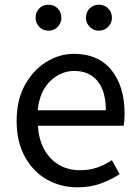

<svg xmlns="http://www.w3.org/2000/svg" viewBox="-20 -787 594 820"><path d="M311 13Q239 13 180 -20.5Q121 -54 86 -118Q51 -182 51 -271Q51 -359 86 -423Q121 -487 177 -522Q233 -557 296 -557Q400 -557 456 -487.5Q512 -418 512 -302Q512 -287 511 -273.5Q510 -260 508 -250H142Q147 -163 196 -111.5Q245 -60 322 -60Q362 -60 395 -71.5Q428 -83 458 -103L491 -43Q455 -20 411 -3.5Q367 13 311 13ZM141 -316H432Q432 -398 396.5 -441Q361 -484 297 -484Q239 -484 194 -440Q149 -396 141 -316ZM187 -656Q163 -656 147.5 -672.5Q132 -689 132 -711Q132 -735 147.5 -751Q163 -767 187 -767Q211 -767 226.5 -751Q242 -735 242 -711Q242 -689 226.5 -672.5Q211 -656 187 -656ZM402 -656Q379 -656 363 -672.5Q347 -689 347 -711Q347 -735 363 -751Q379 -767 402 -767Q426 -767 442 -751Q458 -735 458 -711Q458 -689 442 -672.5Q426 -656 402 -656Z"/></svg>

Font: Chiron Sans HK TT
Style: Regular
Weight: 400
Designer: Ryoko NISHIZUKA 西塚涼子 (kana, bopomofo & ideographs); Paul D. Hunt (Latin, Greek & Cyrillic); Sandoll Communications 산돌커뮤니
Foundry: Adobe
Version: Version 2.022;hotconv 1.0.109;makeotfexe 2.5.65596